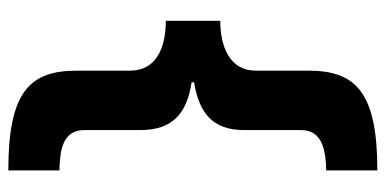

<svg xmlns="http://www.w3.org/2000/svg" viewBox="-253 -509 928 462"><g transform="rotate(-90 211.0 -278.0)"><path d="M32 43V166C219 166 272 115 272 0V-127C272 -188 328 -212 392 -212V-343C327 -343 272 -366 272 -429V-557C272 -670 222 -722 32 -722V-599C79 -598 129 -592 129 -539V-404C129 -326 170 -292 244 -281V-275C169 -263 129 -229 129 -155V-17C129 35 77 42 32 43Z"/></g></svg>

Font: Noto Sans Thai Looped ExtraBold
Style: Regular
Weight: 800
Designer: Cadson Demak Team
Foundry: Cadson Demak Co., Ltd.
Version: Version 1.001